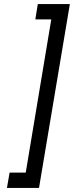

<svg xmlns="http://www.w3.org/2000/svg" viewBox="-20 -820 364 940"><path d="M322 -800 171 100H14L27 25H106L231 -725H153L165 -800Z"/></svg>

Font: Figtree
Style: Italic
Weight: 400
Italic angle: -9.5°
Foundry: Erik Kennedy
Version: Version 2.001; ttfautohint (v1.8.4.7-5d5b);gftools[0.9.27]